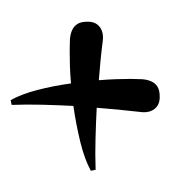

<svg xmlns="http://www.w3.org/2000/svg" viewBox="-0 -458 315 354"><g transform="rotate(90 157.0 -280.5)"><path d="M164.1 -143.1Q152.8 -163.6 145.3 -192.9Q137.7 -222.2 133.3 -254.4Q116.2 -252.9 100.8 -252.4Q85.4 -252 72.8 -252Q62.5 -252 53 -252.4Q43.5 -252.9 35.9 -256.1Q28.3 -259.3 23.9 -265.9Q19.5 -272.5 19.5 -285.2Q19.5 -300.3 29.5 -307.6Q39.6 -314.9 54.7 -313Q73.7 -310.5 91.8 -308.8Q109.9 -307.1 127.4 -305.7Q126 -322.3 125.5 -337.2Q125 -352.1 125 -364.7Q125 -375 125.5 -384.5Q126 -394 129.2 -401.6Q132.3 -409.2 138.9 -413.6Q145.5 -418 158.2 -418Q173.3 -418 180.7 -408Q188 -397.9 186 -382.8Q183.6 -360.8 181.6 -341.1Q179.7 -321.3 178.2 -301.8Q207.5 -300.3 235.8 -299.6Q264.2 -298.8 292.5 -299.8L294.4 -291Q272.9 -279.3 241 -271.5Q209 -263.7 174.8 -258.8Q173.3 -229.5 172.6 -201.2Q171.9 -172.9 172.9 -145Z"/></g></svg>

Font: Montez
Style: Regular
Weight: 400
Designer: Astigmatic (AOETI)
Foundry: Astigmatic (AOETI)
Version: Version 1.000